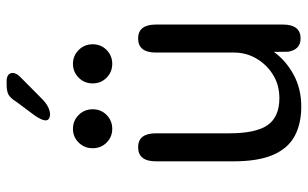

<svg xmlns="http://www.w3.org/2000/svg" viewBox="-194 -724 928 579"><g transform="rotate(-90 269.5 -434.0)"><path d="M115.5 -481Q157.5 -481 157.5 -427V-205.5Q157.5 -126 182.2 -90.5Q207 -55 263.5 -55Q303 -55 333.8 -74Q364.5 -93 382.8 -124Q401 -155 401 -191.5V-427Q401 -481 443.5 -481Q485.5 -481 485.5 -427V-45Q485.5 9 443.5 9Q410 9 403.5 -28.5L403 -71.5Q377 -35.5 334.5 -12.2Q292 11 238 11Q186 11 149 -9Q112 -29 92.5 -74Q73 -119 73 -193.5V-427Q73 -481 115.5 -481ZM171 -559Q146.5 -559 129.5 -576Q112.5 -593 112.5 -618Q112.5 -643 129.5 -660.2Q146.5 -677.5 171 -677.5Q195.5 -677.5 212.8 -660.2Q230 -643 230 -618Q230 -593 212.8 -576Q195.5 -559 171 -559ZM367 -559Q342.5 -559 325.2 -576Q308 -593 308 -618Q308 -643 325.2 -660.2Q342.5 -677.5 367 -677.5Q391.5 -677.5 408.8 -660.2Q426 -643 426 -618Q426 -593 408.8 -576Q391.5 -559 367 -559ZM214 -746.5Q208.5 -746.5 202.5 -749.5Q196.5 -752.5 196.5 -760.5Q196.5 -771 211 -792.5L252 -847.5Q263.5 -866 274 -871.8Q284.5 -877.5 304.5 -877.5H316Q326.5 -877.5 333 -872.8Q339.5 -868 339.5 -859.5Q339.5 -847.5 325.5 -834.5L259 -768.5Q246 -756.5 234.8 -751.5Q223.5 -746.5 214 -746.5Z"/></g></svg>

Font: Sono
Style: Regular
Weight: 400
Designer: Tyler Finck
Foundry: Tyler Finck
Version: Version 2.112